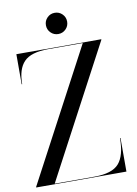

<svg xmlns="http://www.w3.org/2000/svg" viewBox="-101 -1005 761 1069"><g transform="rotate(-10 280.0 -470.0)"><path d="M242.5 -837.5Q225 -855 225 -880Q225 -905 242.5 -922.5Q260 -940 285 -940Q310 -940 327.5 -922.5Q345 -905 345 -880Q345 -855 327.5 -837.5Q310 -820 285 -820Q260 -820 242.5 -837.5ZM35 -750H515V-747L120 -3H345Q445 -3 483.5 -47Q522 -91 522 -190H525V0H15V-3L410 -747H215Q117 -747 77.5 -706Q38 -665 38 -580H35Z"/></g></svg>

Font: Bodoni* 72
Style: Regular
Weight: 400
Version: Version 1.003